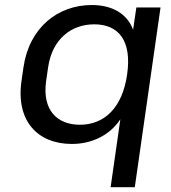

<svg xmlns="http://www.w3.org/2000/svg" viewBox="-20 -569 688 772"><path d="M522 183.6 625.5 -539.1H528.3L515.1 -449.2C492.2 -513.2 431.6 -548.8 349.1 -548.8C212.4 -548.8 97.2 -458 74.2 -297.4L66.4 -243.2C43.5 -82.5 131.3 9.8 269 9.8C351.1 9.8 422.4 -26.4 463.9 -89.4L424.8 183.6ZM301.3 -67.4C210.4 -67.4 148.9 -125.5 165.5 -243.2L173.3 -297.4C189.9 -413.6 268.1 -471.2 358.9 -471.2C457 -471.2 510.7 -405.3 491.2 -270C472.2 -135.3 399.4 -67.4 301.3 -67.4Z"/></svg>

Font: Winston
Style: Italic
Weight: 400
Italic angle: -8.13011°
Designer: Vernon Adams, Kim Jin-seong, David Berlow, Cristiano Sobral
Foundry: The Winston Project Authors
Version: Version 3.004